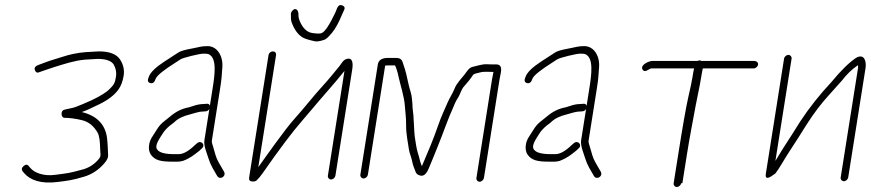

<svg xmlns="http://www.w3.org/2000/svg" viewBox="-20 -708 3474 766"><path d="M369.9 -473C402.4 -473 423.5 -465.7 433.4 -451C442.3 -435.1 445.4 -419.1 442.8 -403C438.6 -376 434.9 -369.6 413.3 -349C392.3 -330.9 358.2 -312.2 310.9 -293C302.7 -289.7 294.2 -286.2 285.5 -282.6C269.9 -276.2 251.8 -274.6 235.8 -270C220.7 -265.7 223.8 -239.2 235.7 -238C257 -238 280.7 -234.9 307 -228.6C333.2 -222.4 354.2 -205.6 369.8 -178.1C375.8 -167.4 379.1 -145.4 379.7 -112C380.1 -93.1 384.9 -85.4 373.6 -73C357.8 -53.9 338 -40.5 314.2 -33C250.9 -15.7 253.4 -17.7 200.3 -10.5C154.6 -4.2 117.5 -18.4 101 -38L94.3 -46C88.7 -52.7 81.8 -52.3 73.6 -45C60.1 -32.9 70.9 -23.9 76.7 -17C100 10.7 144.4 26.6 210.1 18C251.6 12.6 265.5 11.8 315.5 -3.1C347.3 -12.6 374.5 -30.8 397.1 -57.5C407 -69.2 411.7 -79.2 411.4 -87.5C410.4 -110.2 409.8 -133.8 407 -158C399.8 -211.8 366.3 -246.2 306.3 -261C319.2 -265.1 342.9 -275.6 377.5 -292.7C412 -309.8 437 -329.1 452.5 -350.7C462.8 -365.1 469.7 -383.5 473.3 -406.1C476.9 -428.7 472.3 -450 459.4 -470C445.3 -492 417.1 -503 374.7 -503L321.2 -500C289.2 -497.4 258.2 -491 228.2 -481C216.2 -477 204.5 -473.3 192.9 -470C169 -463.1 154 -456.2 131 -448C121.2 -443.5 116.9 -438.2 118.1 -432.1C119.6 -424.8 125.5 -414 136.5 -420L168.3 -431C177.5 -434.3 187.5 -437.7 198.3 -441C235.4 -452.4 276.7 -466.3 318.4 -470Z M579.6 -376.5C589.7 -373.9 597.1 -380 601.6 -395C608 -408.1 633.8 -428.9 679 -457.5C689 -463.8 696.2 -468.5 700.7 -471.5C709.9 -477.7 776 -494 791.7 -494C802.7 -494 809.5 -493.3 811.9 -492C846.3 -477.3 837.3 -412.1 827.9 -353L817.3 -286C815.6 -292 811.3 -294.7 804.6 -294L792.4 -293C779.3 -293 765.2 -290.3 750.1 -285L734.3 -280C706.7 -275.1 681.4 -262.8 658.5 -243C653.1 -238.3 644.8 -231.7 633.7 -223.1C622.6 -214.4 613.3 -203.8 605.7 -191.1C598 -178.4 592.5 -169.7 589.1 -165C572 -141.6 569.1 -108.7 582.3 -90.5C598.7 -68.1 621.6 -63 669 -63H688.5C694.8 -63 701.8 -64 709.5 -66C741 -77.9 755 -90.6 775.9 -107L785.4 -116C801.2 -129.7 783 -150 766.7 -137L757.4 -129C732.6 -105 711.1 -93 692.7 -93H674.7C638.6 -93 616.2 -99 607.6 -111C594.5 -126.5 617.3 -155.9 628.3 -174.2C634.3 -184.3 644.1 -195.2 657.8 -207C664.5 -211.7 670.6 -216.3 676 -221C689.6 -234.7 710.2 -244.9 737.8 -251.5C752.1 -254.9 771.9 -263 789.7 -263L801.8 -264C807.3 -264.7 811.7 -267.7 815.2 -273L795.4 -148C793.8 -137.3 796 -123 802.1 -105C819.4 -54.4 814.3 -60.4 846.5 -6C857 11.9 884.8 -4.6 873.3 -24C863.1 -41.2 861 -45.7 852 -60.8C841.8 -77.9 837 -99.9 831 -120L826.1 -136.5C825 -140.2 824.8 -144 825.4 -148L857.9 -353C864.7 -395.6 864.7 -406.5 867.1 -440.8C870.3 -486.1 845.3 -524 808.5 -524C781.4 -524 776.7 -520 740.1 -513.3C716.6 -509 700.6 -504.3 692.3 -499C674 -487.3 654.3 -474.2 635.2 -462C600 -438.9 579.5 -418.6 573.5 -401C567.4 -387.3 569.5 -379.1 579.6 -376.5Z M1318.4 -659C1294.7 -608.7 1276.2 -581 1263 -575.9C1256.7 -573.4 1244.2 -573.5 1225.8 -576.3C1207.3 -579.1 1192.2 -591.7 1180.5 -614C1173.6 -627.4 1170.3 -638.8 1170.7 -648.4C1171.1 -657.9 1168.9 -664.9 1164 -669.4C1154.1 -678.5 1140.4 -660.6 1140.4 -653L1140.8 -643C1140.3 -635.7 1140.9 -628.7 1142.5 -622C1152.5 -592.9 1166.7 -572.1 1185.3 -559.8C1193.6 -554.3 1210.5 -548.8 1236.2 -543.3C1244.6 -541.5 1257.4 -543.5 1274.5 -549.5C1281.2 -551.8 1291.3 -561.2 1304.8 -577.5C1318.3 -593.8 1331.8 -618.3 1345.1 -651L1352.8 -668C1357.6 -677.8 1354 -684.4 1341.7 -687.5C1335.2 -689.2 1329.7 -685.4 1325.1 -676ZM1051.3 -488 974 0C972.4 10 976.4 15.3 986 16C995.5 16.7 1002 14.7 1005.4 10C1011.7 4 1018.7 -4.3 1026.4 -15C1094.5 -112.8 1147.7 -183.5 1186 -227C1200.6 -243.7 1213.7 -259 1225.2 -273C1260.4 -315.6 1314.3 -374.6 1354.3 -425L1288.1 -7C1286.9 0.9 1292.8 8 1300.7 8C1308.7 8 1316.9 0.9 1318.1 -7L1385.1 -430C1389 -454.5 1387.5 -478.1 1365.5 -473.5C1348.4 -469.9 1343.3 -454.9 1332.5 -442C1312.5 -418.2 1293.1 -393.1 1268.1 -366C1231.2 -325.9 1192.3 -275.3 1153.1 -232C1117.1 -192.2 1037.9 -79.4 1010.5 -41L1081.3 -488C1082.7 -496.8 1077.1 -503 1068.7 -503C1060.2 -503 1052.7 -496.8 1051.3 -488Z M1430.4 4C1438.3 4 1446.5 -3.1 1447.7 -11L1516.6 -446C1519.4 -446.7 1521.8 -447 1523.8 -447H1555.8C1556.5 -447 1558.4 -442.6 1561.5 -433.9C1564.7 -425.2 1567.9 -412.9 1571.2 -397.2C1576.7 -371.2 1592.9 -321.1 1595.1 -286.9C1597 -257.1 1600.5 -241.3 1600.2 -208.2C1599.9 -174.1 1607.3 -140.1 1611.3 -112.5C1613.8 -95.7 1621.6 -80.3 1624.7 -62.9C1626.3 -53.5 1630.9 -39.7 1638.4 -21.5C1641.3 -14.5 1646.9 -10 1655.3 -8C1669.2 -3.3 1681.1 -13 1690.9 -37C1691 -37.8 1696.9 -52.1 1708.7 -80C1718.9 -104.3 1731.1 -136 1740.9 -160.5C1748 -178.2 1773.8 -249.3 1782 -265C1791.1 -288.5 1799 -305.3 1805.6 -315.4C1817.4 -333.3 1818.9 -349.7 1831.8 -363.9C1844 -377.4 1857.1 -393.5 1866.6 -408C1871.2 -415 1882.8 -415.3 1893.7 -418.6C1910.1 -423.6 1928.8 -421 1948.7 -421C1946.3 -410.3 1944.4 -400.3 1942.9 -391L1880.7 2C1879.4 9.9 1885.4 17 1893.3 17C1901.2 17 1909.4 9.9 1910.7 2L1972.9 -391C1974.3 -399.7 1976.2 -409.3 1978.5 -420C1981.8 -440.7 1975.8 -451 1960.4 -451H1942.4C1936.4 -451 1929.4 -451.2 1921.3 -451.7C1904.8 -452.7 1880.7 -444.5 1866.4 -441.5C1851.1 -438.3 1843 -423.3 1834.8 -412.5C1822.3 -396 1802.2 -376.7 1793.9 -355.4C1786.4 -336 1772.1 -314.3 1766.3 -300.3C1752.3 -266.8 1743.5 -252.1 1727.8 -207C1705.4 -142.8 1692.8 -115.8 1663.1 -45C1654.2 -65.3 1654.3 -76.7 1647 -98C1641.7 -113.5 1637.2 -146.7 1634.7 -163.2C1632.5 -177 1630.9 -233.4 1629.3 -248L1626.8 -270C1625.9 -277.3 1625.5 -285 1625.4 -293L1623.4 -315C1621.4 -336.7 1616.5 -343.2 1610.6 -369.2C1600.8 -412.7 1601 -417.1 1586 -461C1582.4 -471.7 1573.9 -477 1560.5 -477H1528.5C1503.9 -477 1490.2 -468.3 1487.4 -451L1417.7 -11C1416.5 -3.1 1422.4 4 1430.4 4Z M2082.6 -376.5C2092.7 -373.9 2100.1 -380 2104.6 -395C2111 -408.1 2136.8 -428.9 2182 -457.5C2192 -463.8 2199.2 -468.5 2203.7 -471.5C2212.9 -477.7 2279 -494 2294.7 -494C2305.7 -494 2312.5 -493.3 2314.9 -492C2349.3 -477.3 2340.3 -412.1 2330.9 -353L2320.3 -286C2318.6 -292 2314.3 -294.7 2307.6 -294L2295.4 -293C2282.3 -293 2268.2 -290.3 2253.1 -285L2237.3 -280C2209.7 -275.1 2184.4 -262.8 2161.5 -243C2156.1 -238.3 2147.8 -231.7 2136.7 -223.1C2125.6 -214.4 2116.3 -203.8 2108.7 -191.1C2101 -178.4 2095.5 -169.7 2092.1 -165C2075 -141.6 2072.1 -108.7 2085.3 -90.5C2101.7 -68.1 2124.6 -63 2172 -63H2191.5C2197.8 -63 2204.8 -64 2212.5 -66C2244 -77.9 2258 -90.6 2278.9 -107L2288.4 -116C2304.2 -129.7 2286 -150 2269.7 -137L2260.4 -129C2235.6 -105 2214.1 -93 2195.7 -93H2177.7C2141.6 -93 2119.2 -99 2110.6 -111C2097.5 -126.5 2120.3 -155.9 2131.3 -174.2C2137.3 -184.3 2147.1 -195.2 2160.8 -207C2167.5 -211.7 2173.6 -216.3 2179 -221C2192.6 -234.7 2213.2 -244.9 2240.8 -251.5C2255.1 -254.9 2274.9 -263 2292.7 -263L2304.8 -264C2310.3 -264.7 2314.7 -267.7 2318.2 -273L2298.4 -148C2296.8 -137.3 2299 -123 2305.1 -105C2322.4 -54.4 2317.3 -60.4 2349.5 -6C2360 11.9 2387.8 -4.6 2376.3 -24C2366.1 -41.2 2364 -45.7 2355 -60.8C2344.8 -77.9 2340 -99.9 2334 -120L2329.1 -136.5C2328 -140.2 2327.8 -144 2328.4 -148L2360.9 -353C2367.7 -395.6 2367.7 -406.5 2370.1 -440.8C2373.3 -486.1 2348.3 -524 2311.5 -524C2284.4 -524 2279.7 -520 2243.1 -513.3C2219.6 -509 2203.6 -504.3 2195.3 -499C2177 -487.3 2157.3 -474.2 2138.2 -462C2103 -438.9 2082.5 -418.6 2076.5 -401C2070.4 -387.3 2072.5 -379.1 2082.6 -376.5Z M2702.4 23 2720.7 -93C2731.6 -161.3 2744.3 -226.6 2755.5 -287C2763.5 -330.4 2770.9 -359 2777.1 -398.5C2779.6 -414.2 2781.9 -426.3 2783.9 -435H2986.9C2994.8 -435 3003 -442.1 3004.3 -450C3005.5 -457.9 2999.6 -465 2986.9 -465H2777.9C2776.1 -466.3 2773.9 -467 2771.2 -467C2768.5 -467 2765.8 -466.3 2762.9 -465H2582.9C2569.9 -465 2533.7 -449.5 2543.1 -431.5C2552.3 -413.9 2569.7 -435 2578.1 -435H2749.1C2747 -425.7 2744.7 -413.5 2742.4 -398.5C2740 -383.5 2734.5 -357.2 2725.9 -319.8C2717.3 -282.2 2704 -206.7 2686 -93L2667.6 23C2666.4 30.9 2672.3 38 2680.2 38C2688.2 38 2696.4 30.9 2697.6 23Z M3108.1 -474 3035.4 -15C3032.1 5.7 3042.4 7 3066.2 -11C3068.9 -13 3071.3 -14.7 3073.5 -16C3082 -27.3 3090.6 -40.3 3099.2 -55C3119 -88.6 3141.6 -122.3 3163.9 -157L3198.6 -212C3226.4 -255.4 3255.5 -294 3286.1 -327.6C3316.6 -361.2 3334.3 -381 3339.3 -387C3358.1 -411.8 3379.4 -432.2 3403 -448C3403.8 -444.7 3403.7 -440.3 3402.9 -435L3334 0C3332.7 7.9 3338.7 15 3346.6 15C3354.5 15 3362.7 7.9 3364 0L3432.9 -435C3437.6 -464.8 3427.7 -494.5 3396.7 -478C3369.3 -460.4 3336.2 -428.1 3297.3 -381C3250.2 -330.6 3208.9 -278.6 3173.6 -225L3138.9 -170C3113.5 -131.3 3091.6 -96.7 3073.5 -66L3138.1 -474C3139.3 -481.9 3133.4 -489 3125.5 -489C3117.5 -489 3109.3 -481.9 3108.1 -474Z"/></svg>

Font: MewTooHand
Style: Ita
Weight: 400
Designer: Mew Too, Robert Jablonski
Version: Version 0.77